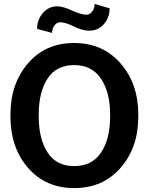

<svg xmlns="http://www.w3.org/2000/svg" viewBox="-20 -938 747 968"><path d="M32.7 0ZM677.2 -350.1Q677.2 -193.8 587.9 -91.8Q498.5 10.3 354 10.3Q210 10.3 121.3 -91.8Q32.7 -193.8 32.7 -350.1V-360.8Q32.7 -516.1 121.1 -618.7Q209.5 -721.2 353.5 -721.2Q498 -721.2 587.6 -618.7Q677.2 -516.1 677.2 -360.8ZM535.2 -361.8Q535.2 -472.2 489.3 -541Q443.4 -609.9 353.5 -609.9Q263.7 -609.9 219.5 -541.5Q175.3 -473.1 175.3 -361.8V-350.1Q175.3 -237.8 220 -169.2Q264.6 -100.6 354 -100.6Q444.3 -100.6 489.7 -169.2Q535.2 -237.8 535.2 -350.1ZM532.7 -896Q532.7 -849.1 503.7 -816.2Q474.6 -783.2 430.2 -783.2Q396 -783.2 352.8 -804.4Q309.6 -825.7 284.2 -825.7Q266.6 -825.7 254.6 -809.8Q242.7 -793.9 242.7 -772L167 -792.5Q167 -838.4 196 -872.3Q225.1 -906.2 269 -906.2Q296.4 -906.2 343 -885Q389.6 -863.8 415 -863.8Q432.1 -863.8 444.6 -879.4Q457 -895 457 -918Z"/></svg>

Font: Roboto Avanza Slab
Style: Bold
Weight: 700
Designer: Google
Version: Version 1.100263; 2013; ttfautohint (v0.94.20-1c74) -l 8 -r 